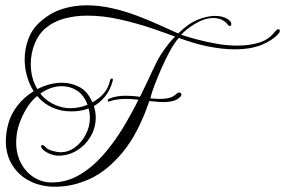

<svg xmlns="http://www.w3.org/2000/svg" viewBox="-20 -642 1075 724"><path d="M191 62Q184 62 177 62Q170 62 163 61Q120 57 83.5 36Q47 15 24.5 -22.5Q2 -60 2 -111Q2 -126 4.5 -143Q7 -160 12 -178Q22 -213 46.5 -244.5Q71 -276 107 -298Q90 -325 81.5 -356Q73 -387 73 -418Q73 -459 87.5 -496.5Q102 -534 132 -560Q170 -594 214.5 -608Q259 -622 306 -622Q355 -622 404.5 -610.5Q454 -599 500 -581.5Q546 -564 585 -546Q624 -528 652 -516Q691 -554 726.5 -568Q762 -582 790 -582Q811 -582 825.5 -576.5Q840 -571 847 -563Q852 -558 852 -551Q852 -544 847 -544Q843 -544 839 -549Q828 -563 814 -568.5Q800 -574 785 -574Q752 -574 717.5 -553.5Q683 -533 663 -511Q687 -503 722 -493.5Q757 -484 797 -477Q837 -470 876 -470Q920 -470 957.5 -481.5Q995 -493 1018 -524Q1025 -532 1030 -532Q1035 -532 1035 -526Q1035 -520 1030 -515Q1008 -490 967 -473Q926 -456 864 -456Q821 -456 769 -466Q717 -476 654 -499Q638 -481 620.5 -449Q603 -417 588 -382.5Q573 -348 562.5 -320Q552 -292 550 -283L547 -271Q557 -270 566 -269.5Q575 -269 584 -269Q603 -269 618.5 -273Q634 -277 645 -288Q650 -293 655 -293Q664 -293 664 -285Q664 -281 660 -277Q650 -266 633 -261.5Q616 -257 596 -257Q583 -257 570 -258.5Q557 -260 543 -261Q502 -140 443.5 -69Q385 2 320 32Q255 62 191 62ZM175 46Q231 46 279.5 17.5Q328 -11 368.5 -57Q409 -103 442.5 -158Q476 -213 502 -266Q478 -269 454 -269Q420 -269 393 -260Q391 -259 389 -259Q386 -259 386 -262Q386 -267 392 -270Q406 -276 422 -278.5Q438 -281 454 -281Q468 -281 481.5 -280Q495 -279 508 -277Q534 -330 553.5 -372.5Q573 -415 586 -435Q613 -477 640 -504Q606 -517 551.5 -535.5Q497 -554 433.5 -568.5Q370 -583 309 -583Q263 -583 222.5 -572Q182 -561 151 -535Q125 -513 110.5 -476.5Q96 -440 96 -400Q96 -375 102 -351Q108 -327 121 -306Q167 -330 214 -330Q250 -330 281 -313Q312 -296 328 -256Q353 -269 371 -289.5Q389 -310 395 -339Q397 -346 402 -346Q407 -346 405 -337Q395 -301 376 -278Q357 -255 334 -242Q341 -221 341 -199Q341 -160 321.5 -127Q302 -94 270 -74.5Q238 -55 200 -55Q184 -55 165.5 -63Q147 -71 139 -81Q135 -85 135 -90Q135 -95 139 -95Q145 -95 152 -87Q160 -78 178 -73Q196 -68 209 -68Q238 -68 263 -86.5Q288 -105 303.5 -135Q319 -165 319 -198Q319 -215 314 -233Q298 -227 282 -224.5Q266 -222 250 -222Q231 -222 214 -225Q156 -237 120 -280Q97 -261 80 -233Q63 -205 52 -173Q46 -155 43.5 -138Q41 -121 41 -105Q41 -61 59 -27Q77 7 107.5 26.5Q138 46 175 46ZM244 -234Q260 -234 277 -237Q294 -240 310 -247Q297 -283 271 -300Q245 -317 214 -317Q171 -317 132 -289Q146 -271 167 -257.5Q188 -244 216 -237Q230 -234 244 -234Z"/></svg>

Font: Gwendolyn
Style: Regular
Weight: 400
Designer: Robert E. Leuschke
Foundry: Robert E. Leuschke
Version: Version 1.010; ttfautohint (v1.8.3)